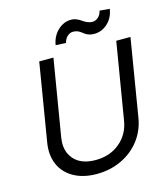

<svg xmlns="http://www.w3.org/2000/svg" viewBox="-134 -1032 1008 1149"><g transform="rotate(-15 370.5 -458.0)"><path d="M640.6 -727.3H728.7L649.1 -245.7Q636.7 -171.5 592.3 -112.9Q547.9 -54.3 477.6 -20.8Q407.3 12.8 323.2 12.8Q239 12.8 180 -20.8Q121.1 -54.3 96.2 -112.9Q71.4 -171.5 83.8 -245.7L163.4 -727.3H251.4L172.6 -252.8Q159.4 -171.5 203.7 -120.6Q247.9 -69.6 337.4 -69.6Q427.2 -69.6 487.9 -120.6Q548.7 -171.5 561.8 -252.8ZM347.3 -792.6 283.4 -795.5Q291.9 -849.4 328.5 -884.2Q365.1 -919 411.2 -919Q429.3 -919 445.8 -911.9Q462.4 -904.8 473.4 -896.3Q484.4 -887.8 500.4 -880.7Q516.3 -873.6 533.4 -873.6Q553.6 -873.6 570.3 -889.4Q587 -905.2 590.2 -927.6L652.7 -921.9Q644.2 -867.5 608 -834.3Q571.7 -801.1 524.9 -801.1Q506.7 -801.1 492.7 -805.8Q478.7 -810.4 469.5 -817.1Q460.2 -823.9 451.5 -830.6Q442.8 -837.4 430.9 -842Q419 -846.6 404.1 -846.6Q384.2 -846.6 367.9 -831Q351.6 -815.3 347.3 -792.6Z"/></g></svg>

Font: Karasuma Gothic
Style: Italic
Weight: 400
Italic angle: -9.39999°
Designer: Rasmus Andersson / Ryoko Nishizuka
Foundry: Genbu
Version: Version 1.00